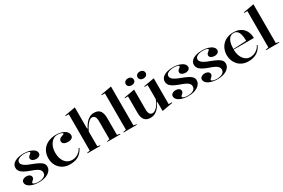

<svg xmlns="http://www.w3.org/2000/svg" viewBox="103 -1916 4572 3101"><g transform="rotate(-30 2388.5 -365.0)"><path d="M264 15Q218 15 177 6.5Q136 -2 104.5 -17.5Q73 -33 55 -55.5Q37 -78 37 -107Q37 -129 50 -143Q63 -157 83.5 -164.5Q104 -172 125 -172Q148 -172 167.5 -165Q187 -158 199 -145Q211 -132 211 -112Q211 -98 205 -86.5Q199 -75 186 -64Q170 -52 164.5 -44.5Q159 -37 159 -28Q159 -21 171 -13.5Q183 -6 205 -1Q227 4 257 4Q298 4 330 -6Q362 -16 380.5 -36.5Q399 -57 399 -89Q399 -115 383.5 -136Q368 -157 332 -176Q296 -195 233 -216Q162 -241 120.5 -266Q79 -291 61.5 -318.5Q44 -346 44 -378Q44 -441 106.5 -478Q169 -515 277 -515Q335 -515 384 -500Q433 -485 463 -458.5Q493 -432 493 -395Q493 -375 481 -361.5Q469 -348 449.5 -341Q430 -334 409 -334Q393 -334 377 -338Q361 -342 348 -349.5Q335 -357 327 -368.5Q319 -380 319 -394Q319 -423 349 -444Q365 -456 371 -463Q377 -470 377 -477Q377 -482 370.5 -487Q364 -492 351.5 -495.5Q339 -499 322 -501.5Q305 -504 285 -504Q244 -504 211 -495Q178 -486 158.5 -468.5Q139 -451 139 -424Q139 -398 159 -376.5Q179 -355 215.5 -336Q252 -317 303 -299Q378 -271 421.5 -247.5Q465 -224 484 -199Q503 -174 503 -143Q503 -103 483.5 -74Q464 -45 431 -25Q398 -5 355 5Q312 15 264 15Z M840 15Q765 15 706.5 -18Q648 -51 615 -109.5Q582 -168 582 -243Q582 -306 603 -356Q624 -406 663 -441.5Q702 -477 757 -496Q812 -515 880 -515Q920 -515 957.5 -506.5Q995 -498 1025 -481.5Q1055 -465 1072.5 -440.5Q1090 -416 1090 -384Q1090 -362 1077 -346.5Q1064 -331 1042 -323.5Q1020 -316 992 -316Q950 -316 921 -333Q892 -350 892 -383Q892 -405 907 -422Q922 -439 949 -446Q994 -459 994 -470Q994 -477 982 -485Q970 -493 948.5 -498Q927 -503 898 -503Q858 -503 826 -484.5Q794 -466 771 -433.5Q748 -401 735.5 -359Q723 -317 723 -269Q723 -214 736 -170Q749 -126 773 -94.5Q797 -63 831.5 -46.5Q866 -30 908 -30Q945 -30 980 -43.5Q1015 -57 1044 -83.5Q1073 -110 1091 -148L1102 -138Q1077 -90 1047 -60Q1017 -30 983 -13.5Q949 3 913 9Q877 15 840 15Z M1785 -10V0H1542V-10L1591 -20V-359Q1591 -412 1573 -439Q1555 -466 1521 -466Q1498 -466 1474 -448.5Q1450 -431 1429 -403.5Q1408 -376 1391 -347Q1374 -318 1364 -294V-20L1413 -10V0H1170V-10L1224 -20V-698H1165V-709L1364 -745V-351L1372 -344Q1397 -395 1428.5 -433.5Q1460 -472 1498.5 -493.5Q1537 -515 1585 -515Q1626 -515 1654 -502.5Q1682 -490 1698.5 -466.5Q1715 -443 1723 -410.5Q1731 -378 1731 -339V-20Z M2038 -20 2092 -10V0H1844V-10L1898 -20V-698H1839V-709L2038 -745Z M2343 14Q2270 14 2233.5 -29.5Q2197 -73 2197 -161V-469H2138V-479L2337 -515V-141Q2337 -89 2355 -62Q2373 -35 2406 -35Q2435 -35 2464.5 -57.5Q2494 -80 2520 -118.5Q2546 -157 2563 -206V-469H2505V-479L2703 -515V-32H2762V-21L2563 15V-149L2555 -157Q2515 -71 2461.5 -28.5Q2408 14 2343 14ZM2559 -722Q2592 -722 2613 -704Q2634 -686 2634 -657Q2634 -629 2613 -611.5Q2592 -594 2559 -594Q2526 -594 2505 -611.5Q2484 -629 2484 -657Q2484 -686 2505 -704Q2526 -722 2559 -722ZM2339 -722Q2372 -722 2393 -704Q2414 -686 2414 -657Q2414 -629 2393 -611.5Q2372 -594 2339 -594Q2306 -594 2285 -611.5Q2264 -629 2264 -657Q2264 -686 2285 -704Q2306 -722 2339 -722Z M3049 15Q3003 15 2962 6.5Q2921 -2 2889.5 -17.5Q2858 -33 2840 -55.5Q2822 -78 2822 -107Q2822 -129 2835 -143Q2848 -157 2868.5 -164.5Q2889 -172 2910 -172Q2933 -172 2952.5 -165Q2972 -158 2984 -145Q2996 -132 2996 -112Q2996 -98 2990 -86.5Q2984 -75 2971 -64Q2955 -52 2949.5 -44.5Q2944 -37 2944 -28Q2944 -21 2956 -13.5Q2968 -6 2990 -1Q3012 4 3042 4Q3083 4 3115 -6Q3147 -16 3165.5 -36.5Q3184 -57 3184 -89Q3184 -115 3168.5 -136Q3153 -157 3117 -176Q3081 -195 3018 -216Q2947 -241 2905.5 -266Q2864 -291 2846.5 -318.5Q2829 -346 2829 -378Q2829 -441 2891.5 -478Q2954 -515 3062 -515Q3120 -515 3169 -500Q3218 -485 3248 -458.5Q3278 -432 3278 -395Q3278 -375 3266 -361.5Q3254 -348 3234.5 -341Q3215 -334 3194 -334Q3178 -334 3162 -338Q3146 -342 3133 -349.5Q3120 -357 3112 -368.5Q3104 -380 3104 -394Q3104 -423 3134 -444Q3150 -456 3156 -463Q3162 -470 3162 -477Q3162 -482 3155.5 -487Q3149 -492 3136.5 -495.5Q3124 -499 3107 -501.5Q3090 -504 3070 -504Q3029 -504 2996 -495Q2963 -486 2943.5 -468.5Q2924 -451 2924 -424Q2924 -398 2944 -376.5Q2964 -355 3000.5 -336Q3037 -317 3088 -299Q3163 -271 3206.5 -247.5Q3250 -224 3269 -199Q3288 -174 3288 -143Q3288 -103 3268.5 -74Q3249 -45 3216 -25Q3183 -5 3140 5Q3097 15 3049 15Z M3592 15Q3546 15 3505 6.5Q3464 -2 3432.5 -17.5Q3401 -33 3383 -55.5Q3365 -78 3365 -107Q3365 -129 3378 -143Q3391 -157 3411.5 -164.5Q3432 -172 3453 -172Q3476 -172 3495.5 -165Q3515 -158 3527 -145Q3539 -132 3539 -112Q3539 -98 3533 -86.5Q3527 -75 3514 -64Q3498 -52 3492.5 -44.5Q3487 -37 3487 -28Q3487 -21 3499 -13.5Q3511 -6 3533 -1Q3555 4 3585 4Q3626 4 3658 -6Q3690 -16 3708.5 -36.5Q3727 -57 3727 -89Q3727 -115 3711.5 -136Q3696 -157 3660 -176Q3624 -195 3561 -216Q3490 -241 3448.5 -266Q3407 -291 3389.5 -318.5Q3372 -346 3372 -378Q3372 -441 3434.5 -478Q3497 -515 3605 -515Q3663 -515 3712 -500Q3761 -485 3791 -458.5Q3821 -432 3821 -395Q3821 -375 3809 -361.5Q3797 -348 3777.5 -341Q3758 -334 3737 -334Q3721 -334 3705 -338Q3689 -342 3676 -349.5Q3663 -357 3655 -368.5Q3647 -380 3647 -394Q3647 -423 3677 -444Q3693 -456 3699 -463Q3705 -470 3705 -477Q3705 -482 3698.5 -487Q3692 -492 3679.5 -495.5Q3667 -499 3650 -501.5Q3633 -504 3613 -504Q3572 -504 3539 -495Q3506 -486 3486.5 -468.5Q3467 -451 3467 -424Q3467 -398 3487 -376.5Q3507 -355 3543.5 -336Q3580 -317 3631 -299Q3706 -271 3749.5 -247.5Q3793 -224 3812 -199Q3831 -174 3831 -143Q3831 -103 3811.5 -74Q3792 -45 3759 -25Q3726 -5 3683 5Q3640 15 3592 15Z M4184 -515Q4267 -515 4321 -482Q4375 -449 4402 -394Q4429 -339 4429 -270H4050V-280L4299 -293Q4299 -360 4287 -407Q4275 -454 4249.5 -478.5Q4224 -503 4183 -503Q4143 -503 4113.5 -477Q4084 -451 4068.5 -398.5Q4053 -346 4053 -264Q4053 -219 4064.5 -177.5Q4076 -136 4098.5 -102.5Q4121 -69 4154 -49.5Q4187 -30 4231 -30Q4258 -30 4285 -38Q4312 -46 4336 -61Q4360 -76 4380 -97.5Q4400 -119 4413 -148L4424 -138Q4401 -91 4371.5 -61Q4342 -31 4308 -14.5Q4274 2 4239 8.5Q4204 15 4170 15Q4108 15 4060 -6Q4012 -27 3978.5 -63.5Q3945 -100 3927.5 -146.5Q3910 -193 3910 -243Q3910 -306 3930.5 -356Q3951 -406 3987.5 -441.5Q4024 -477 4074 -496Q4124 -515 4184 -515Z M4695 -20 4749 -10V0H4501V-10L4555 -20V-698H4496V-709L4695 -745Z"/></g></svg>

Font: Kalnia Medium
Style: Regular
Weight: 500
Designer: Frida Medrano
Foundry: Frida Medrano
Version: Version 1.105